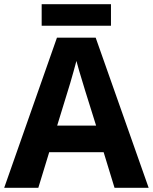

<svg xmlns="http://www.w3.org/2000/svg" viewBox="-20 -897 730 917"><path d="M527 0 475 -170H215L163 0H0L252 -717H437L690 0ZM387 -463Q382 -480 374 -506Q366 -532 358 -559Q350 -586 345 -606Q340 -586 331.5 -556.5Q323 -527 315.5 -500.5Q308 -474 304 -463L253 -297H439ZM510 -877V-774H179V-877Z"/></svg>

Font: Noto Sans Myanmar
Style: Bold
Weight: 700
Designer: Monotype Design Team
Foundry: Monotype Imaging Inc.
Version: Version 2.107; ttfautohint (v1.8.4.7-5d5b)